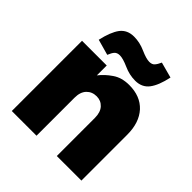

<svg xmlns="http://www.w3.org/2000/svg" viewBox="-206 -905 1046 1046"><g transform="rotate(45 317.0 -382.5)"><path d="M50.8 0Q98.6 0 241.2 0Q241.2 -73.2 241.2 -293Q241.2 -336.9 263.7 -360.4Q286.1 -383.8 321.3 -383.8Q354.5 -383.8 376 -360.4Q397.5 -336.9 397.5 -293Q397.5 -195.3 397.5 0Q444.3 0 586.9 0Q586.9 -88.9 586.9 -353.5Q586.9 -446.3 538.1 -500Q489.3 -552.7 403.3 -552.7Q345.7 -552.7 306.6 -525.4Q267.6 -499 241.2 -464.8Q241.2 -490.2 241.2 -541Q193.4 -541 50.8 -541Q50.8 -506.8 50.8 -405.3Q50.8 -303.7 50.8 0ZM202.1 -584Q211.9 -608.4 221.7 -619.1Q232.4 -630.9 252.9 -630.9Q277.3 -630.9 321.3 -611.3Q364.3 -591.8 409.2 -591.8Q460.9 -591.8 489.3 -628.9Q517.6 -666 533.2 -740.2Q502.9 -748 442.4 -764.6Q432.6 -742.2 421.9 -730.5Q412.1 -718.8 390.6 -718.8Q367.2 -718.8 323.2 -738.3Q280.3 -757.8 235.4 -757.8Q183.6 -757.8 155.3 -720.7Q127.9 -683.6 111.3 -609.4Q141.6 -600.6 202.1 -584Z"/></g></svg>

Font: Big-Shock
Style: Black
Weight: 400